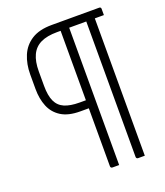

<svg xmlns="http://www.w3.org/2000/svg" viewBox="-153 -803 906 1055"><g transform="rotate(-20 300.0 -275.0)"><path d="M289 -653Q230 -653 193 -635Q156 -617 138.5 -579.5Q121 -542 121 -485V-400Q121 -343 136.5 -309.5Q152 -276 185.5 -261.5Q219 -247 273 -247H339V-200Q323 -200 306 -200Q289 -200 275 -200H260Q191 -200 149.5 -226Q108 -252 89.5 -297Q71 -342 71 -400V-485Q71 -545 91.5 -594Q112 -643 157 -671.5Q202 -700 275 -700H552Q554 -700 556.5 -699.5Q559 -699 560 -697Q562 -696 562.5 -693.5Q563 -691 563 -689Q563 -683 563 -677Q563 -671 563 -665Q563 -659 563 -653H552Q521 -653 478 -653Q435 -653 386.5 -653Q338 -653 289 -653ZM328 -670H349Q353 -670 355 -668.5Q357 -667 358.5 -665Q360 -663 360 -659Q360 -582 360 -484.5Q360 -387 360 -278.5Q360 -170 360 -60.5Q360 49 360 150Q350 150 340.5 150Q331 150 321 150Q316 150 313 147Q310 144 310 139Q310 72 310 4.5Q310 -63 310 -130.5Q310 -198 310 -265.5Q310 -333 310 -400.5Q310 -468 310 -535.5Q310 -603 310 -670ZM479 -670H499Q503 -670 505 -668.5Q507 -667 508.5 -665Q510 -663 510 -659Q510 -572 510 -484.5Q510 -397 510 -309.5Q510 -222 510 -134.5Q510 -47 510 40Q510 70 510 98Q510 126 510 150Q500 150 490.5 150Q481 150 471 150Q466 150 463 147Q460 144 460 139Q460 58 460 -23Q460 -104 460 -184.5Q460 -265 460 -346Q460 -427 460 -508Q460 -589 460 -670Z"/></g></svg>

Font: Recursive Sans Linear Light
Style: Regular
Weight: 300
Version: Version 1.085